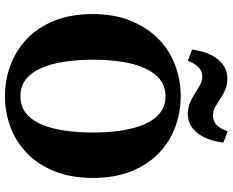

<svg xmlns="http://www.w3.org/2000/svg" viewBox="-100 -800 918 757"><g transform="rotate(90 358.5 -421.0)"><path d="M359 18Q296 18 237.5 -3.5Q179 -25 133.5 -68Q88 -111 61.5 -176Q35 -241 35 -328Q35 -415 62 -479.5Q89 -544 134 -588Q179 -632 237.5 -653.5Q296 -675 359 -675Q421 -675 479 -654Q537 -633 582.5 -589.5Q628 -546 654.5 -481Q681 -416 681 -329Q681 -243 655 -178Q629 -113 583.5 -69Q538 -25 479.5 -3.5Q421 18 359 18ZM359 -43Q397 -43 424.5 -64Q452 -85 469 -123.5Q486 -162 494 -214.5Q502 -267 502 -328Q502 -390 494 -442Q486 -494 469 -533Q452 -572 424.5 -593.5Q397 -615 359 -615Q320 -615 293 -593.5Q266 -572 248.5 -533.5Q231 -495 223 -442.5Q215 -390 215 -329Q215 -267 223 -215Q231 -163 248.5 -124Q266 -85 293 -64Q320 -43 359 -43ZM175 -720Q184 -787 214.5 -823Q245 -859 290 -859Q314 -859 332.5 -851Q351 -843 367 -832Q383 -822 399.5 -812Q416 -802 435 -802Q457 -802 472.5 -817Q488 -832 497 -860L542 -843Q533 -776 503 -739.5Q473 -703 429 -703Q406 -703 386.5 -711Q367 -719 351 -729Q334 -739 317.5 -749.5Q301 -760 281 -760Q260 -760 244.5 -745Q229 -730 219 -703Z"/></g></svg>

Font: Source Serif 4 18pt
Style: Bold
Weight: 700
Designer: Frank Grießhammer
Foundry: Adobe Systems Incorporated
Version: Version 4.004;hotconv 1.0.116;makeotfexe 2.5.65601